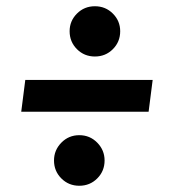

<svg xmlns="http://www.w3.org/2000/svg" viewBox="-20 -623 550 615"><path d="M48 -265 61 -367H469L456 -265ZM153 -109Q153 -142 176.5 -166Q200 -190 234 -190Q268 -190 291.5 -166Q315 -142 315 -109Q315 -75 291.5 -51.5Q268 -28 234 -28Q200 -28 176.5 -51.5Q153 -75 153 -109ZM203 -523Q203 -556 226.5 -579.5Q250 -603 284 -603Q318 -603 341.5 -579.5Q365 -556 365 -523Q365 -489 341.5 -465.5Q318 -442 284 -442Q250 -442 226.5 -465.5Q203 -489 203 -523Z"/></svg>

Font: Xgbmvzvtohvqztyvzapvmeyoton
Style: Regular
Weight: 500
Italic angle: -8°
Designer: Carrois Corporate & Edenspiekermann
Foundry: Carrois Corporate GbR & Edenspiekermann AG
Version: Version 2.001